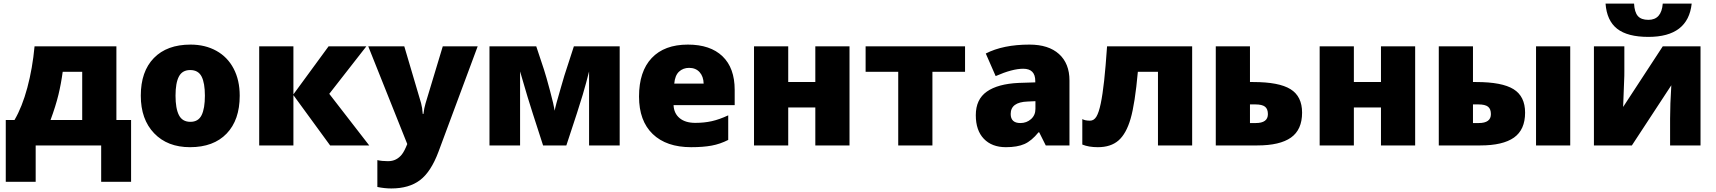

<svg xmlns="http://www.w3.org/2000/svg" viewBox="-20 -812 9581 1072"><path d="M711.9 203.1H544.9V0H179.2V203.1H12.2V-142.1H61Q103.5 -214.4 132.6 -322.5Q161.6 -430.7 172.9 -553.2H629.9V-142.1H711.9ZM439 -142.1V-411.1H330.1Q321.3 -345.2 306.2 -282.7Q291 -220.2 262.2 -142.1Z M1318.4 -277.8Q1318.4 -142.1 1245.4 -66.2Q1172.4 9.8 1041 9.8Q915 9.8 840.6 -67.9Q766.1 -145.5 766.1 -277.8Q766.1 -413.1 839.1 -488Q912.1 -563 1043.9 -563Q1125.5 -563 1188 -528.3Q1250.5 -493.7 1284.4 -429Q1318.4 -364.3 1318.4 -277.8ZM960 -277.8Q960 -206.5 979 -169.2Q998 -131.8 1043 -131.8Q1087.4 -131.8 1105.7 -169.2Q1124 -206.5 1124 -277.8Q1124 -348.6 1105.5 -384.8Q1086.9 -420.9 1042 -420.9Q998 -420.9 979 -385Q960 -349.1 960 -277.8Z M1814.5 -553.2H2025.4L1818.4 -288.1L2041.5 0H1823.2L1618.2 -280.8V0H1427.2V-553.2H1618.2V-285.2Z M2036.1 -553.2H2237.3L2331.1 -235.8Q2337.9 -210.9 2340.3 -175.8H2344.2Q2348.1 -209.5 2356 -234.9L2452.1 -553.2H2647L2428.2 35.2Q2386.2 147.5 2325 193.8Q2263.7 240.2 2165 240.2Q2127 240.2 2086.9 231.9V82Q2112.8 87.9 2146 87.9Q2171.4 87.9 2190.4 78.1Q2209.5 68.4 2223.6 50.5Q2237.8 32.7 2253.9 -7.8Z M3439.9 0H3269V-413.1Q3253.4 -350.1 3233.6 -283Q3213.9 -215.8 3142.1 0H3012.2L2955.1 -176.8Q2926.3 -265.6 2894.5 -376.5L2883.8 -413.1V0H2712.9V-553.2H2974.1L3017.1 -423.8Q3029.3 -386.7 3050.8 -305.9Q3072.3 -225.1 3077.1 -193.8Q3080.1 -216.8 3111.8 -323.7L3130.9 -389.2L3184.1 -553.2H3439.9Z M3838.9 9.8Q3700.7 9.8 3624.3 -63.7Q3547.9 -137.2 3547.9 -272.9Q3547.9 -413.1 3618.7 -488Q3689.5 -563 3820.8 -563Q3945.8 -563 4013.9 -497.8Q4082 -432.6 4082 -310.1V-225.1H3740.7Q3742.7 -178.7 3774.7 -152.3Q3806.6 -126 3861.8 -126Q3912.1 -126 3954.3 -135.5Q3996.6 -145 4045.9 -168V-30.8Q4001 -7.8 3953.1 1Q3905.3 9.8 3838.9 9.8ZM3827.6 -433.1Q3793.9 -433.1 3771.2 -411.9Q3748.5 -390.6 3744.6 -345.2H3908.7Q3907.7 -385.3 3886 -409.2Q3864.3 -433.1 3827.6 -433.1Z M4380.9 -553.2V-354H4532.2V-553.2H4723.1V0H4532.2V-211.9H4380.9V0H4189.9V-553.2Z M5368.2 -411.1H5186V0H4995.1V-411.1H4813V-553.2H5368.2Z M5818.8 0 5782.2 -73.2H5778.3Q5739.7 -25.4 5699.7 -7.8Q5659.7 9.8 5596.2 9.8Q5518.1 9.8 5473.1 -37.1Q5428.2 -84 5428.2 -168.9Q5428.2 -257.3 5489.7 -300.5Q5551.3 -343.8 5668 -349.1L5760.3 -352.1V-359.9Q5760.3 -428.2 5692.9 -428.2Q5632.3 -428.2 5539.1 -387.2L5483.9 -513.2Q5580.6 -563 5728 -563Q5834.5 -563 5892.8 -510.3Q5951.2 -457.5 5951.2 -362.8V0ZM5677.2 -125Q5711.9 -125 5736.6 -147Q5761.2 -168.9 5761.2 -204.1V-247.1L5717.3 -245.1Q5623 -241.7 5623 -175.8Q5623 -125 5677.2 -125Z M6636.2 0H6445.3V-411.1H6333Q6316.9 -232.9 6292.5 -149.2Q6268.1 -65.4 6225.1 -27.8Q6182.1 9.8 6109.4 9.8Q6058.6 9.8 6022.9 -4.9V-147Q6039.1 -138.2 6065.9 -138.2Q6087.9 -138.2 6101.6 -160.9Q6115.2 -183.6 6125.7 -233.4Q6136.2 -283.2 6144.8 -361.3Q6153.3 -439.5 6161.1 -553.2H6636.2Z M6959 -553.2V-354H6977.1Q7121.1 -354 7185.5 -314Q7250 -273.9 7250 -183.1Q7250 -87.9 7188 -43.9Q7126 0 7000 0H6768.1V-553.2ZM7059.1 -174.8Q7059.1 -203.6 7043 -216.3Q7026.9 -229 6989.3 -229H6959V-125H6991.2Q7059.1 -125 7059.1 -174.8Z M7539.1 -553.2V-354H7690.4V-553.2H7881.3V0H7690.4V-211.9H7539.1V0H7348.1V-553.2Z M8747.1 0H8556.2V-553.2H8747.1ZM8204.1 -553.2V-354H8222.2Q8366.2 -354 8430.7 -314Q8495.1 -273.9 8495.1 -183.1Q8495.1 -87.9 8433.1 -43.9Q8371.1 0 8245.1 0H8013.2V-553.2ZM8304.2 -174.8Q8304.2 -203.6 8288.1 -216.3Q8272 -229 8234.4 -229H8204.1V-125H8236.3Q8304.2 -125 8304.2 -174.8Z M9049.3 -553.2V-414.1Q9049.3 -402.3 9049.1 -388.7Q9048.8 -375 9042.5 -214.8L9263.7 -553.2H9474.6V0H9304.7V-149.9Q9304.7 -228.5 9311.5 -335.9L9091.3 0H8879.4V-553.2ZM9183.6 -606Q9066.9 -606 9009 -651.4Q8951.2 -696.8 8944.3 -792H9103.5Q9106 -744.1 9124.5 -722.7Q9143.1 -701.2 9183.6 -701.2Q9256.8 -701.2 9263.7 -792H9425.3Q9405.3 -606 9183.6 -606Z"/></svg>

Font: Open Sans ExtBd
Style: Bold
Weight: 800
Foundry: Ascender Corporation
Version: Version 1.10